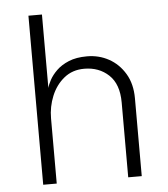

<svg xmlns="http://www.w3.org/2000/svg" viewBox="-51 -746 694 792"><g transform="rotate(-5 296.0 -350.0)"><path d="M96 0V-700H152V-396Q155 -409 165.5 -428.5Q176 -448 195.5 -467Q215 -486 246 -499Q277 -512 322 -512Q371 -512 412 -489.5Q453 -467 478.5 -424.5Q504 -382 504 -322V0H448V-310Q448 -386 407.5 -424Q367 -462 306 -462Q257 -462 222.5 -434Q188 -406 170 -362Q152 -318 152 -270V0Z"/></g></svg>

Font: Inclusive Sans Light
Style: Regular
Weight: 300
Designer: Olivia King
Foundry: Olivia King
Version: Version 2.004